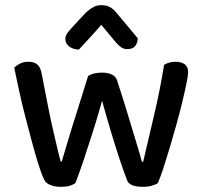

<svg xmlns="http://www.w3.org/2000/svg" viewBox="-20 -716 785 743"><path d="M375 -326Q359 -268 340 -208Q321 -148 303.5 -96Q286 -44 272 -8Q263 -1 249.5 3Q236 7 215 7Q193 7 175 0Q157 -7 151 -21Q141 -41 129 -79Q117 -117 104 -165.5Q91 -214 77.5 -266Q64 -318 53.5 -367Q43 -416 35 -454Q44 -463 57.5 -470Q71 -477 90 -477Q113 -477 125.5 -465.5Q138 -454 142 -427Q152 -377 162 -324.5Q172 -272 182.5 -225.5Q193 -179 201.5 -143.5Q210 -108 215 -91H219Q226 -114 241.5 -166.5Q257 -219 278.5 -286Q300 -353 321 -422Q332 -429 345.5 -432Q359 -435 375 -435Q398 -435 413 -427.5Q428 -420 433 -405Q455 -338 474 -275Q493 -212 508 -163Q523 -114 529 -90H534Q554 -176 577 -273.5Q600 -371 615 -465Q634 -477 660 -477Q681 -477 694.5 -467.5Q708 -458 708 -436Q708 -424 701.5 -392.5Q695 -361 685 -319.5Q675 -278 662 -231.5Q649 -185 636 -141.5Q623 -98 611.5 -63Q600 -28 591 -8Q584 -2 568 2.5Q552 7 533 7Q481 7 472 -18Q459 -51 442.5 -101Q426 -151 408.5 -209.5Q391 -268 375 -326ZM430 -550 372 -620Q348 -592 327 -569.5Q306 -547 285 -524Q262 -525 247.5 -536.5Q233 -548 233 -564Q233 -578 240.5 -588Q248 -598 260 -611L314 -669Q329 -682 342 -689Q355 -696 372 -696Q391 -696 404.5 -689Q418 -682 432 -665L513 -568Q513 -551 503.5 -538.5Q494 -526 473 -526Q459 -526 449.5 -532.5Q440 -539 430 -550Z"/></svg>

Font: Baloo Bhaijaan 2 Medium
Style: Regular
Weight: 500
Designer: Sanskriti Dholi, Noopur Datye and Ek Type
Foundry: Ek Type
Version: Version 1.701